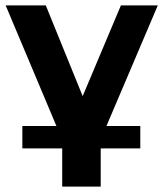

<svg xmlns="http://www.w3.org/2000/svg" viewBox="-20 -515 606 713"><path d="M354 3V178H211V4L1 -495H150L287 -158L429 -495H566ZM63 -47H501V36H63Z"/></svg>

Font: Montserrat Ace
Style: Bold
Weight: 700
Designer: Julieta Ulanovsky
Foundry: Julieta Ulanovsky
Version: Version 1